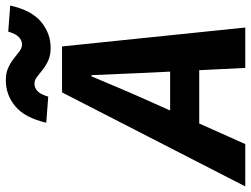

<svg xmlns="http://www.w3.org/2000/svg" viewBox="-168 -768 892 683"><g transform="rotate(-90 278.5 -426.0)"><path d="M-42.6 0 291.8 -651.8H455.3L522.6 0H378.9L361.5 -353.2Q359.4 -401.7 357.4 -449.4Q355.3 -497 353.1 -547.1H348.9Q328.3 -498.8 308.3 -450.9Q288.2 -403 266.1 -353.9L108 0ZM120.3 -163.8 144.8 -267.3H442.9L419.7 -163.8ZM449.8 -692.3Q423.9 -692.3 404.9 -701.1Q385.8 -709.9 372 -721.2Q358.2 -732.4 346.6 -741.2Q334.9 -750 322.4 -750Q308.4 -750 296.8 -739.4Q285.2 -728.9 276.7 -700.9L183.9 -707.9Q201.7 -784.2 242.3 -818Q282.8 -851.8 334.9 -851.8Q360.9 -851.8 379.9 -843Q398.9 -834.2 412.7 -823Q426.5 -811.7 438.5 -802.9Q450.4 -794.1 462.4 -794.1Q476.3 -794.1 488.2 -805.1Q500.1 -816.1 508 -843.2L600.8 -836.2Q584 -760.8 543 -726.5Q501.9 -692.3 449.8 -692.3Z"/></g></svg>

Font: SourceCodeVF
Style: Italic
Weight: 200
Italic angle: -11°
Monospace: yes
Designer: Paul D. Hunt, Teo Tuominen
Foundry: Adobe
Version: Version 1.026;hotconv 1.1.0;makeotfexe 2.6.0